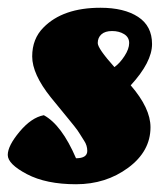

<svg xmlns="http://www.w3.org/2000/svg" viewBox="-20 -463 425 495"><path d="M368 -135Q368 -73 310.5 -30.5Q253 12 176 12Q99 12 49.5 -14Q0 -40 0 -63.5Q0 -87 30.5 -123.5Q61 -160 93 -166Q139 -141 176 -55Q205 -55 205 -74Q205 -88 197 -100Q189 -112 185 -119Q181 -126 171 -138.5Q161 -151 156 -157Q131 -187 111 -212Q63 -272 63 -317.5Q63 -363 92 -392Q142 -443 239 -443Q300 -443 336 -419.5Q372 -396 372 -349.5Q372 -303 317 -243Q368 -184 368 -135ZM275 -290Q289 -300 301 -318.5Q313 -337 313 -352Q313 -367 300 -375Q287 -383 269 -383Q251 -383 241.5 -374.5Q232 -366 232 -352Q232 -338 275 -290Z"/></svg>

Font: Oleo Script
Style: Bold
Weight: 700
Designer: Soytutype
Foundry: Soytutype
Version: Version 1.002